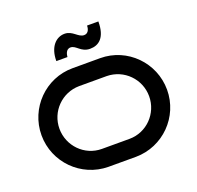

<svg xmlns="http://www.w3.org/2000/svg" viewBox="-128 -870 1030 1006"><g transform="rotate(-20 387.0 -367.0)"><path d="M737 -275C737 -426 615 -550 464 -550H310C159 -550 37 -426 37 -275C37 -124 159 -1 310 0H464C615 -1 737 -124 737 -275ZM637 -275C637 -179 560 -100 464 -100H310C214 -100 137 -179 137 -275C137 -371 214 -449 310 -450H464C560 -449 637 -371 637 -275ZM521 -734H458C458 -724 455 -692 427 -692C394 -692 377 -734 332 -734C285 -734 243 -694 243 -614H305C306 -623 309 -656 337 -656C368 -656 381 -614 432 -614C481 -614 521 -644 521 -734Z"/></g></svg>

Font: Bruno Ace
Style: Regular
Weight: 400
Designer: Astigmatic (AOETI)
Foundry: Astigmatic (AOETI)
Version: Version 1.000